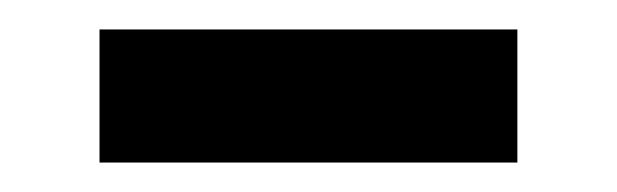

<svg xmlns="http://www.w3.org/2000/svg" viewBox="-20 -691 421 131"><path d="M47.9 -580.1V-670.9H333V-580.1Z"/></svg>

Font: LT Hoop SemBd
Style: Regular
Weight: 600
Designer: Daniel Lyons
Foundry: LyonsType
Version: Version 1.000